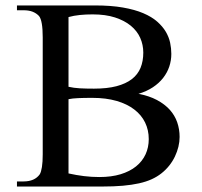

<svg xmlns="http://www.w3.org/2000/svg" viewBox="-20 -682 739 702"><path d="M636.7 -181.2Q636.7 -163.6 632.3 -145.5Q627.9 -127.4 619.6 -109.9Q611.3 -92.3 598.6 -76.4Q585.9 -60.5 569.8 -47.9Q554.2 -35.6 534.4 -26.6Q514.6 -17.6 488.5 -11.7Q462.4 -5.9 429.2 -2.9Q396 0 353.5 0H42V-18.6H65.9Q106.9 -18.6 125.5 -44.9Q130.4 -53.2 133.3 -71.3Q136.2 -89.4 136.2 -117.7V-545.4Q136.2 -606.9 122.6 -623.5Q112.8 -633.8 99.1 -639.2Q85.4 -644.5 65.9 -644.5H42V-662.1H327.6Q386.2 -662.1 429.4 -654.5Q472.7 -647 503.7 -633.8Q534.7 -620.6 554.7 -603Q574.7 -585.4 586.2 -565.9Q597.7 -546.4 602.1 -525.6Q606.4 -504.9 606.4 -484.9Q606.4 -460.9 598.9 -438.5Q591.3 -416 576.4 -397Q561.5 -377.9 539.1 -363Q516.6 -348.1 486.3 -338.9Q525.4 -331.5 553.7 -316.4Q582 -301.3 600.6 -280.8Q619.1 -260.3 627.9 -234.9Q636.7 -209.5 636.7 -181.2ZM503.9 -489.7Q503.9 -518.1 492.7 -543.5Q481.4 -568.8 458.3 -587.9Q435.1 -606.9 400.4 -618.2Q365.7 -629.4 318.8 -629.4Q293.9 -629.4 272 -627.2Q250 -625 230.5 -619.6V-364.7Q249.5 -360.4 272 -359.1Q294.4 -357.9 323.7 -357.9Q372.1 -357.9 406.2 -366.9Q440.4 -376 462.2 -392.8Q483.9 -409.7 493.9 -434.1Q503.9 -458.5 503.9 -489.7ZM523.9 -173.3Q523.9 -206.5 510.5 -234.1Q497.1 -261.7 470.9 -281.7Q444.8 -301.8 406.2 -313Q367.7 -324.2 317.4 -324.2Q286.1 -324.2 265.1 -323.2Q244.1 -322.3 230.5 -319.3V-47.9Q259.3 -41.5 287.1 -38.1Q314.9 -34.7 343.3 -34.7Q387.2 -34.7 420.9 -44.9Q454.6 -55.2 477.5 -73.7Q500.5 -92.3 512.2 -117.7Q523.9 -143.1 523.9 -173.3Z"/></svg>

Font: BabelStone Roman
Style: Regular
Weight: 400
Designer: Walt Agee, Victor Gaultney, Peter Martin, Debbi Hosken, Becca Hirsbrunner (SIL); Andrew West (BabelStone)
Foundry: BabelStone
Version: Version 16.000